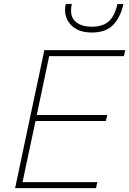

<svg xmlns="http://www.w3.org/2000/svg" viewBox="-20 -972 667 992"><path d="M58 0Q71 -60.5 82.8 -116.8Q94.5 -173 108.5 -238.5L158 -472Q172.5 -539.5 184.5 -596.2Q196.5 -653 209 -713H627L620 -682H234Q223 -629.5 212.5 -579.5Q202 -529.5 190 -473L170 -378H534L527 -347H163.5L141 -241Q129 -184.5 118.2 -134Q107.5 -83.5 96.5 -31H483L476 0ZM454.5 -804Q380.5 -804 343.5 -846.5Q306.5 -889 319.5 -951L351 -952Q338 -890.5 368 -862.2Q398 -834 454.5 -834Q511.5 -834 542.5 -862.2Q573.5 -890.5 586.5 -951H617.5Q604.5 -888.5 567.2 -846.2Q530 -804 454.5 -804Z"/></svg>

Font: Commissioner Thin
Style: Italic
Weight: 100
Italic angle: -12°
Designer: Kostas Bartsokas
Foundry: Kostas Bartsokas
Version: Version 1.000; ttfautohint (v1.8.3)